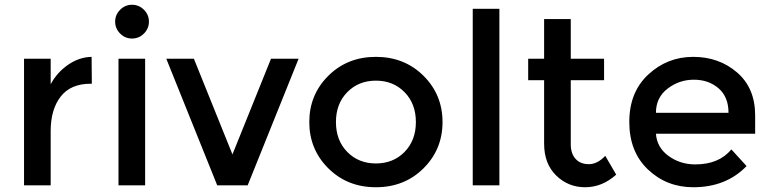

<svg xmlns="http://www.w3.org/2000/svg" viewBox="-20 -779 3236 807"><path d="M360 -427Q277 -427 235 -373Q193 -319 193 -228V0H81V-532H193V-425Q220 -475 266.5 -507Q313 -539 365 -540L366 -427Q363 -427 360 -427Z M590 0H478V-532H590ZM485 -638Q464 -659 464 -688Q464 -717 485 -738Q506 -759 535 -759Q564 -759 585 -738Q606 -717 606 -688Q606 -659 585 -638Q564 -617 535 -617Q506 -617 485 -638Z M893 0 679 -532H795L957 -130L1119 -532H1235L1021 0Z M1439.5 -140.5Q1487 -92 1560 -92Q1633 -92 1680.5 -140.5Q1728 -189 1728 -266Q1728 -343 1680.5 -391.5Q1633 -440 1560 -440Q1487 -440 1439.5 -391.5Q1392 -343 1392 -266Q1392 -189 1439.5 -140.5ZM1760 -71.5Q1680 8 1560 8Q1440 8 1360 -71.5Q1280 -151 1280 -266Q1280 -381 1360 -460.5Q1440 -540 1560 -540Q1680 -540 1760 -460.5Q1840 -381 1840 -266Q1840 -151 1760 -71.5Z M2079 0H1967V-742H2079Z M2379 -442V-172Q2379 -134 2399 -111.5Q2419 -89 2455 -89Q2491 -89 2524 -124L2570 -45Q2511 8 2439.5 8Q2368 8 2317.5 -41.5Q2267 -91 2267 -175V-442H2200V-532H2267V-699H2379V-532H2519V-442Z M3154 -217H2737Q2741 -159 2790 -123.5Q2839 -88 2902 -88Q3002 -88 3054 -151L3118 -81Q3032 8 2894 8Q2782 8 2703.5 -66.5Q2625 -141 2625 -266.5Q2625 -392 2705 -466Q2785 -540 2893.5 -540Q3002 -540 3078 -474.5Q3154 -409 3154 -294ZM2737 -305H3042Q3042 -372 3000 -408Q2958 -444 2896.5 -444Q2835 -444 2786 -406.5Q2737 -369 2737 -305Z"/></svg>

Font: Montreal
Style: Regular
Weight: 400
Designer: Julieta Ulanovsky, usr_local_share
Foundry: Julieta Ulanovsky, usr_local_share
Version: Version 2.001